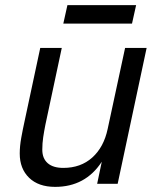

<svg xmlns="http://www.w3.org/2000/svg" viewBox="-20 -717 616 749"><path d="M195 12Q130 12 93.5 -23.5Q57 -59 57 -118Q57 -147 63 -180Q69 -213 75 -240L137 -530H221L157 -230Q152 -205 148.5 -181.5Q145 -158 145 -133Q145 -99 166 -80.5Q187 -62 227 -62Q295 -62 340 -102.5Q385 -143 400 -214L468 -530H552L439 0H359L377 -86Q313 12 195 12ZM227 -625 243 -697H511L495 -625Z"/></svg>

Font: Geist Regular
Style: Italic
Weight: 400
Italic angle: -12°
Designer: Basement.studio, Andrés Briganti, Mateo Zaragoza
Foundry: Basement.studio, Vercel, Andrés Briganti, Guido Ferreyra, Mateo Zaragoza
Version: Version 1.500; ttfautohint (v1.8.4.7-5d5b)